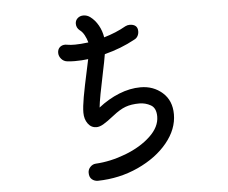

<svg xmlns="http://www.w3.org/2000/svg" viewBox="-55 -848 1110 936"><g transform="rotate(-5 500.0 -379.5)"><path d="M784 -266Q784 -193 730 -127Q676 -61 584.5 -19Q493 23 387 25Q370 25 357.5 14.5Q345 4 345 -18Q345 -34 356.5 -46Q368 -58 383 -59Q456 -63 530.5 -91.5Q605 -120 653.5 -165.5Q702 -211 702 -262Q702 -304 676 -318.5Q650 -333 621 -333Q581 -333 552.5 -322.5Q524 -312 489 -284Q456 -258 437 -247Q418 -236 403 -236Q377 -236 361 -258Q345 -280 345 -312Q345 -340 353.5 -388Q362 -436 381 -523L391 -570Q360 -566 326 -566Q309 -566 289 -568Q271 -570 259.5 -583.5Q248 -597 248 -613Q248 -630 258.5 -640Q269 -650 286 -650Q291 -650 301 -648Q310 -646 334 -646Q359 -646 399 -651Q394 -670 384.5 -687.5Q375 -705 362 -714Q346 -727 346 -747Q346 -763 357.5 -773.5Q369 -784 386 -784Q404 -784 419 -773Q442 -756 457.5 -728.5Q473 -701 478 -669Q537 -686 586 -714Q596 -719 607 -719Q625 -719 635.5 -710.5Q646 -702 646 -684Q646 -671 640 -660.5Q634 -650 623 -645Q556 -608 474 -587Q467 -545 459 -509Q430 -372 426 -330Q474 -368 527.5 -389.5Q581 -411 633 -411Q696 -411 740 -372Q784 -333 784 -266Z"/></g></svg>

Font: Tsukimi Rounded Medium
Style: Regular
Weight: 500
Designer: Takashi Funayama
Foundry: Takashi Funayama
Version: Version 1.032; ttfautohint (v1.8.3)